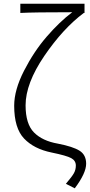

<svg xmlns="http://www.w3.org/2000/svg" viewBox="-20 -815 487 1037"><path d="M383.8 202.1 335.9 177.7Q369.1 138.7 379.4 120.1Q389.6 101.6 389.6 79.1Q389.6 52.7 364.7 39.1Q339.8 25.4 258.8 8.8Q163.1 -10.7 109.9 -66.9Q56.6 -123 56.6 -244.1Q56.6 -329.1 109.9 -433.1Q163.1 -537.1 232.4 -617.2Q301.8 -697.3 370.1 -749Q163.1 -749 89.8 -745.1V-794.9H436.5V-745.1H432.6Q320.3 -661.1 219.2 -512.7Q118.2 -364.3 118.2 -246.1Q118.2 -145.5 163.6 -99.6Q209 -53.7 293 -39.1Q374 -23.4 409.7 -1Q445.3 21.5 445.3 69.3Q445.3 120.1 383.8 202.1Z"/></svg>

Font: Gen Shin Gothic Light
Style: Regular
Weight: 200
Designer: [Source Han Sans]
Ryoko NISHIZUKA  (kana & ideographs); Paul D. Hunt (Latin, Greek & Cyrillic); Wenlong ZHANG  (bopomofo
Version: Version 1.002.20150607